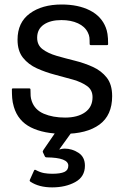

<svg xmlns="http://www.w3.org/2000/svg" viewBox="-20 -562 540 832"><path d="M36 -179H106Q112 -179 112 -174.5Q112 -156 112.8 -146Q113.5 -136 117.5 -124Q130.5 -86 169.8 -69.2Q209 -52.5 262 -52.5Q316.5 -52.5 348.8 -75.5Q381 -98.5 381 -141Q381 -172 357.5 -189Q334 -206 297 -216.8Q260 -227.5 218.5 -238.2Q177 -249 140 -265.8Q103 -282.5 79.5 -312Q56 -341.5 56 -390Q56 -464.5 109 -503.5Q162 -542.5 247 -542.5Q319.5 -542.5 369.8 -516.8Q420 -491 438.5 -442.5Q443 -431.5 445.8 -414.8Q448.5 -398 448.5 -371Q448.5 -366.5 443.5 -366.5H374Q368.5 -366.5 368.5 -371.5Q368.5 -389.5 367.5 -399.5Q366.5 -409.5 360.5 -421.5Q348 -447 317.8 -461Q287.5 -475 246 -475Q198 -475 169.5 -455.2Q141 -435.5 141 -398.5Q141 -366.5 164.5 -348.8Q188 -331 225 -320.2Q262 -309.5 303.5 -299.2Q345 -289 382 -272.2Q419 -255.5 442.5 -225.8Q466 -196 466 -145.5Q466 -62.5 411 -22.2Q356 18 257 18Q169.5 18 113.8 -10Q58 -38 40 -99Q34 -119.5 32.8 -137Q31.5 -154.5 31.5 -175Q31.5 -179 36 -179ZM206 250Q149 250 112 225.5Q107 222 109.5 217L127.5 177Q130 172 134.5 174.5Q154 185 170.8 188Q187.5 191 206 191Q241.5 191 258.8 183.2Q276 175.5 276 156Q276 121 182.5 120Q176 120 174 115L166 98Q164 94 168 88L249 -30H320L236.5 86Q249.5 82 260 82Q292.5 82 320.2 100.2Q348 118.5 348 156Q348 204 306 227Q264 250 206 250Z"/></svg>

Font: MFEK Sans
Style: Regular
Weight: 400
Designer: Owen Earl
Foundry: indestructible type*
Version: Version 0.001; ttfautohint (v1.8.4.7-5d5b)